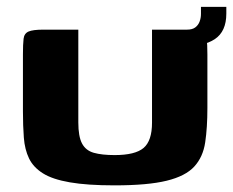

<svg xmlns="http://www.w3.org/2000/svg" viewBox="-20 -548 692 570"><path d="M595.7 -227.5Q595.7 -169.1 589.2 -125.6Q582.8 -82.1 556.9 -53.7Q530.9 -25.2 474.9 -11.5Q418.9 2.3 319.7 2.3Q239 2.3 187.3 -6.7Q135.6 -15.6 107.2 -33.6Q78.7 -51.6 66.1 -77.9Q53.5 -104.2 50.8 -139.1Q48.1 -174.1 48.1 -217.3V-386.3Q48.1 -417 50 -432.9Q51.8 -448.7 64.8 -454.4Q77.8 -460 108.9 -460H212.5V-184.7Q212.5 -142.9 223.5 -122.1Q234.5 -101.2 258.4 -94.4Q282.4 -87.6 320.4 -87.6Q381.2 -87.6 406.3 -108.8Q431.3 -130.1 431.3 -183.7V-460H533.1Q565.3 -460 578.3 -454.4Q591.2 -448.7 593.5 -432.9Q595.7 -417 595.7 -386.3ZM516.1 -409.6 514.5 -460H535.5Q550.8 -460 559.7 -466.6Q568.5 -473.2 572.5 -483.8Q576.6 -494.5 576.6 -506.7V-527.6H651.9V-507.6Q651.9 -454.6 617.7 -431.8Q583.4 -409 516.1 -409.6Z"/></svg>

Font: Genos Thin
Style: Regular
Weight: 100
Designer: Robert E. Leuschke
Foundry: Robert E. Leuschke
Version: Version 1.010